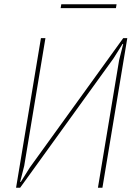

<svg xmlns="http://www.w3.org/2000/svg" viewBox="-20 -876 640 896"><path d="M171 -698H192L93 -102L74 -27H77L119 -94L555 -698H574L458 0H437L536 -596L555 -671H552L510 -604L74 0H55ZM266 -856H524L521 -838H263Z"/></svg>

Font: IBM Plex Mono Thin
Style: Italic
Weight: 100
Italic angle: -9°
Monospace: yes
Designer: Mike Abbink, Paul van der Laan, Pieter van Rosmalen
Foundry: Bold Monday
Version: Version 2.3